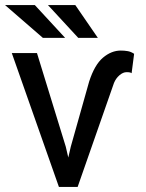

<svg xmlns="http://www.w3.org/2000/svg" viewBox="-21 -738 575 758"><path d="M258.5 -159.1 331 -416.2Q352.3 -482.2 385.5 -510.3Q418.7 -538.4 456 -538.4Q469.8 -538.4 482.8 -536.2Q495.7 -534.1 508.5 -525.6L498.6 -448.9Q494.3 -453.1 478.7 -453.1Q464.8 -453.1 450.6 -440.9Q436.4 -428.6 429 -410.5L285.5 0H211.6L25.6 -528.4H125L238.6 -159.1L248.6 -116.1ZM236.2 -588.4H148.4L-1.1 -718H116.5ZM365.4 -588.4H288L168.3 -718H276.3Z"/></svg>

Font: Inter UI
Style: Regular
Weight: 400
Designer: Rasmus Andersson
Foundry: rsms
Version: Version 2.2